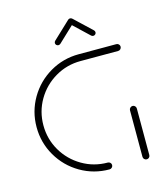

<svg xmlns="http://www.w3.org/2000/svg" viewBox="-104 -757 712 835"><g transform="rotate(-15 252.0 -339.5)"><path d="M301.5 -15.6Q301.5 -9.3 296.9 -4.6Q292.2 0 285.9 0Q215.6 0 155.9 -34.8Q96.3 -69.6 61.5 -129.3Q26.7 -188.9 26.7 -259.3Q26.7 -329.6 61.5 -389.3Q96.3 -448.9 155.9 -483.7Q215.6 -518.5 285.9 -518.5H455.2Q461.5 -518.5 465.9 -514.1Q470.4 -509.6 470.4 -503.3Q470.4 -497 465.9 -492.4Q461.5 -487.8 455.2 -487.8H285.9Q223.7 -487.8 171.3 -457Q118.9 -426.3 88.1 -373.9Q57.4 -321.5 57.4 -259.3Q57.4 -197 88.1 -144.6Q118.9 -92.2 171.3 -61.5Q223.7 -30.7 285.9 -30.7Q292.2 -30.7 296.9 -26.3Q301.5 -21.9 301.5 -15.6ZM453.7 -0.4Q447.4 -0.4 442.8 -4.8Q438.1 -9.3 438.1 -15.6V-225.2Q438.1 -231.5 442.8 -236.1Q447.4 -240.7 453.7 -240.7Q460 -240.7 464.4 -236.1Q468.9 -231.5 468.9 -225.2V-15.6Q468.9 -9.3 464.4 -4.8Q460 -0.4 453.7 -0.4ZM289.6 -678.9Q294.8 -678.9 298.7 -675.2Q302.6 -671.5 302.6 -666.3Q302.6 -660.7 298.5 -656.7L220 -582.6Q215.9 -579.3 211.1 -579.3Q205.9 -579.3 202 -583Q198.1 -586.7 198.1 -591.9Q198.1 -597.4 202.2 -601.5L280.7 -675.6Q284.4 -678.9 289.6 -678.9ZM299.3 -674.8 377 -601.5Q381.1 -597.4 381.1 -591.9Q381.1 -586.7 377.2 -583Q373.3 -579.3 368.1 -579.3Q363.3 -579.3 359.3 -582.6L281.5 -656.3Z"/></g></svg>

Font: 26F Galaxy Sans Ultra Light
Style: Regular
Weight: 200
Designer: C₂₉H₂₅N₃O₅
Version: Version 1.100